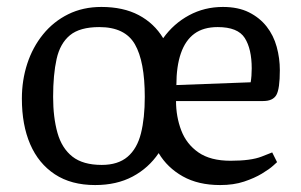

<svg xmlns="http://www.w3.org/2000/svg" viewBox="-20 -524 867 553"><path d="M778 -57Q778 -57 767 -47Q756 -37 734.5 -24Q713 -11 683 -1Q653 9 614 9Q551 9 506.5 -16Q462 -41 437 -83Q408 -40 362 -15.5Q316 9 254 9Q185 9 138 -22Q91 -53 67 -108.5Q43 -164 43 -240Q43 -293 58.5 -340.5Q74 -388 104 -425Q134 -462 176.5 -483Q219 -504 272 -504Q335 -504 379.5 -480.5Q424 -457 450 -414Q480 -456 524.5 -480Q569 -504 622 -504Q666 -504 697 -488.5Q728 -473 748 -447.5Q768 -422 777 -389Q786 -356 786 -322Q786 -268 776 -250.5Q766 -233 738 -233H487Q487 -188 502 -148.5Q517 -109 551.5 -85Q586 -61 644 -61Q703 -61 733.5 -73Q764 -85 764 -85ZM273 -49Q320 -49 347.5 -72.5Q375 -96 386 -140Q397 -184 397 -245Q397 -347 368.5 -396.5Q340 -446 266 -446Q210 -446 181.5 -422.5Q153 -399 143 -354Q133 -309 133 -245Q133 -186 145.5 -141.5Q158 -97 188.5 -73Q219 -49 273 -49ZM702 -287Q705 -305 705 -327Q705 -383 685 -414.5Q665 -446 607 -446Q566 -446 540 -427Q514 -408 501 -370.5Q488 -333 488 -279Z"/></svg>

Font: Faustina VF Beta
Style: Regular
Weight: 400
Designer: Alfonso Garcia
Foundry: Omnibus-Type
Version: Version 1.006